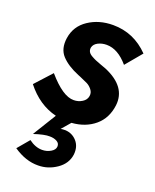

<svg xmlns="http://www.w3.org/2000/svg" viewBox="-136 -548 706 877"><g transform="rotate(20 217.5 -110.0)"><path d="M81 -171Q155 -85 208 -86Q230 -86 248.5 -97.5Q267 -109 270 -128Q273 -145 262 -159Q251 -173 237 -180Q223 -187 199 -197Q192 -200 189 -201Q133 -224 103.5 -256Q74 -288 82 -342Q91 -402 142 -436Q193 -470 261 -470Q362 -470 435 -395L369 -316Q319 -375 264 -375Q241 -375 222.5 -365.5Q204 -356 200 -339Q198 -328 202.5 -319Q207 -310 219 -303Q231 -296 241.5 -291.5Q252 -287 270 -280.5Q288 -274 296 -271Q409 -223 398 -130Q390 -65 345.5 -27.5Q301 10 234 15L197 58Q204 56 220 56Q254 58 276 83Q298 108 294 147Q288 193 246.5 221.5Q205 250 157 250Q97 251 37 210L85 153Q117 177 150 177Q172 177 191 166Q210 155 211 139Q212 123 197.5 115Q183 107 163 107Q137 106 86 123L156 9Q70 -12 8 -91Z"/></g></svg>

Font: Jost* 600 Semi
Style: Italic
Weight: 600
Italic angle: -10°
Version: Version 3.500